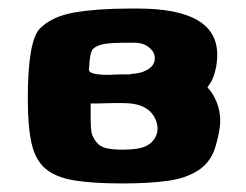

<svg xmlns="http://www.w3.org/2000/svg" viewBox="-20 -425 575 449"><path d="M268 -75Q304 -75 321.5 -83.5Q339 -92 345.5 -109Q352 -126 344 -145Q336 -164 317.5 -174Q299 -184 266 -184Q258 -184 247 -184Q236 -184 225 -183.5Q214 -183 205.5 -183Q197 -183 192 -183V-153Q192 -121 195 -111.5Q198 -102 206 -92Q214 -82 228.5 -78.5Q243 -75 268 -75ZM465 -221Q478 -207 486 -188Q495 -167 495 -142Q495 -121 484.5 -84Q474 -47 445 -27.5Q416 -8 371.5 -2Q327 4 266 4Q198 4 154.5 -3Q111 -10 87 -30Q63 -50 54 -89Q45 -128 45 -193Q45 -330 73.5 -358.5Q102 -387 155 -396Q208 -405 283 -405H302Q488 -405 488 -297Q488 -279 484 -262Q479 -238 465 -221ZM295 -325H265Q244 -325 226 -322.5Q208 -320 198 -311Q190 -305 188 -261Q190 -250 232 -250Q235 -250 262 -251H286L285 -252Q308 -253 321 -260Q342 -270 342 -289Q342 -302 332 -311Q318 -325 295 -325Z"/></svg>

Font: r_Genos
Style: Bold
Weight: 700
Designer: Robert E. Leuschke
Foundry: Robert E. Leuschke
Version: Version 2.000;June 29, 2024;FontCreator 14.0.0.2814 32-bit